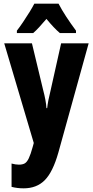

<svg xmlns="http://www.w3.org/2000/svg" viewBox="-20 -786 506 1046"><path d="M3 -550H154L215 -296Q222 -270 227 -243.5Q232 -217 233 -197H237Q239 -216 243.5 -239.5Q248 -263 256 -295L313 -550H463L298 45Q268 151 224 195.5Q180 240 109 240Q91 240 75 238Q59 236 43 232V105Q65 111 83 111Q103 111 115 104Q127 97 137 76Q147 55 158 15L164 -7ZM299 -766Q316 -733 340.5 -695.5Q365 -658 394 -619V-606H306Q275 -632 233 -683Q212 -658 193.5 -638Q175 -618 161 -606H72V-619Q87 -638 105.5 -665.5Q124 -693 141 -720.5Q158 -748 167 -766Z"/></svg>

Font: Noto Sans Arabic ExtCond ExtBd
Style: Regular
Weight: 800
Width: 2
Designer: Monotype Design Team, Nadine Chahine, Nizar Qandah and Khaled Hosny
Foundry: Monotype Imaging Inc.
Version: Version 2.012; ttfautohint (v1.8.4.7-5d5b)